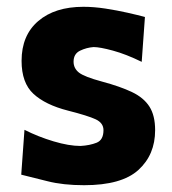

<svg xmlns="http://www.w3.org/2000/svg" viewBox="-20 -532 506 565"><path d="M227.5 13Q165.5 13 119.5 1.2Q73.5 -10.5 42.5 -18L52 -150Q92.5 -129.5 137.8 -116Q183 -102.5 217 -102.5Q244 -104 264.2 -112Q284.5 -120 284.5 -149Q284.5 -170 261.8 -180.8Q239 -191.5 180 -206.5Q113.5 -223.5 78.5 -255.8Q43.5 -288 43.5 -353Q43.5 -428 92.5 -470Q141.5 -512 225.5 -512Q256 -512 290.2 -506.8Q324.5 -501.5 355.5 -494.5Q386.5 -487.5 406.5 -482L397 -350Q351 -372.5 312.5 -383Q274 -393.5 255.5 -393.5Q234.5 -392 215.5 -382.8Q196.5 -373.5 196.5 -350.5Q196.5 -331 212.2 -318.5Q228 -306 280 -292Q334 -277.5 368.5 -261Q403 -244.5 419.8 -218.2Q436.5 -192 436.5 -149Q436.5 -76.5 387.2 -31.8Q338 13 227.5 13Z"/></svg>

Font: Commissioner Flair
Style: Bold
Weight: 700
Designer: Kostas Bartsokas
Foundry: Kostas Bartsokas
Version: Version 1.000; ttfautohint (v1.8.3)